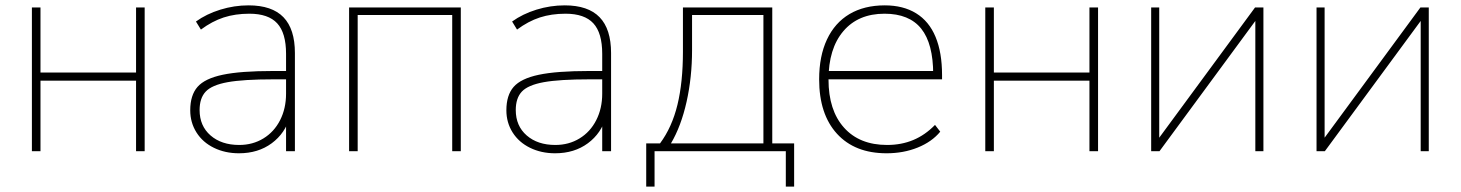

<svg xmlns="http://www.w3.org/2000/svg" viewBox="-20 -567 5478 720"><path d="M99.6 -539.1H131.8V-294.9H490.2V-539.1H522.5V0H490.2V-264.6H131.8V0H99.6Z M693.4 -153.3Q693.4 -210 720.7 -241.2Q748 -272.5 814.9 -286.6Q881.8 -300.8 1004.9 -300.8H1065.4V-269.5H1005.9Q892.6 -269.5 833.5 -258.8Q774.4 -248 751.5 -223.6Q728.5 -199.2 728.5 -154.3Q728.5 -94.7 769.5 -59.1Q810.5 -23.4 877 -23.4Q927.7 -23.4 967.8 -47.9Q1007.8 -72.3 1030.3 -116.2Q1052.7 -160.2 1052.7 -215.8V-365.2Q1052.7 -443.4 1019.5 -479.5Q986.3 -515.6 915 -515.6Q862.3 -515.6 818.8 -501.5Q775.4 -487.3 733.4 -456.1L714.8 -486.3Q753.9 -514.6 806.2 -530.8Q858.4 -546.9 912.1 -546.9Q1000 -546.9 1043 -502.4Q1085.9 -458 1085.9 -368.2V0H1052.7V-129.9H1067.4Q1049.8 -67.4 999 -29.8Q948.2 7.8 876 7.8Q824.2 7.8 782.2 -12.7Q740.2 -33.2 716.8 -70.3Q693.4 -107.4 693.4 -153.3Z M1289.1 -539.1H1708V0H1675.8V-510.7H1321.3V0H1289.1Z M1878.9 -153.3Q1878.9 -210 1906.2 -241.2Q1933.6 -272.5 2000.5 -286.6Q2067.4 -300.8 2190.4 -300.8H2251V-269.5H2191.4Q2078.1 -269.5 2019 -258.8Q1960 -248 1937 -223.6Q1914.1 -199.2 1914.1 -154.3Q1914.1 -94.7 1955.1 -59.1Q1996.1 -23.4 2062.5 -23.4Q2113.3 -23.4 2153.3 -47.9Q2193.4 -72.3 2215.8 -116.2Q2238.3 -160.2 2238.3 -215.8V-365.2Q2238.3 -443.4 2205.1 -479.5Q2171.9 -515.6 2100.6 -515.6Q2047.9 -515.6 2004.4 -501.5Q1960.9 -487.3 1918.9 -456.1L1900.4 -486.3Q1939.5 -514.6 1991.7 -530.8Q2043.9 -546.9 2097.7 -546.9Q2185.5 -546.9 2228.5 -502.4Q2271.5 -458 2271.5 -368.2V0H2238.3V-129.9H2252.9Q2235.4 -67.4 2184.6 -29.8Q2133.8 7.8 2061.5 7.8Q2009.8 7.8 1967.8 -12.7Q1925.8 -33.2 1902.3 -70.3Q1878.9 -107.4 1878.9 -153.3Z M2403.3 -29.3H2455.1Q2500 -89.8 2520.5 -174.3Q2541 -258.8 2541 -373V-539.1H2876V-29.3H2958V132.8H2926.8V0H2434.6V132.8H2403.3ZM2842.8 -29.3V-510.7H2575.2V-378.9Q2575.2 -277.3 2554.7 -185.5Q2534.2 -93.8 2496.1 -29.3Z M3051.8 -269.5Q3051.8 -356.4 3081.1 -418.9Q3110.4 -481.4 3165.5 -514.2Q3220.7 -546.9 3297.9 -546.9Q3367.2 -546.9 3415.5 -517.1Q3463.9 -487.3 3488.3 -428.7Q3512.7 -370.1 3512.7 -285.2V-269.5H3069.3V-300.8H3500L3479.5 -288.1Q3479.5 -403.3 3434.6 -459.5Q3389.6 -515.6 3296.9 -515.6Q3198.2 -515.6 3142.6 -450.2Q3086.9 -384.8 3086.9 -268.6Q3086.9 -153.3 3145 -88.4Q3203.1 -23.4 3306.6 -23.4Q3360.4 -23.4 3404.8 -42Q3449.2 -60.5 3486.3 -98.6L3505.9 -73.2Q3474.6 -35.2 3421.4 -13.7Q3368.2 7.8 3304.7 7.8Q3185.5 7.8 3118.7 -65.4Q3051.8 -138.7 3051.8 -269.5Z M3674.8 -539.1H3707V-294.9H4065.4V-539.1H4097.7V0H4065.4V-264.6H3707V0H3674.8Z M4296.9 -539.1H4327.1V-25.4H4308.6L4686.5 -539.1H4717.8V0H4687.5V-513.7H4706.1L4328.1 0H4296.9Z M4917 -539.1H4947.3V-25.4H4928.7L5306.6 -539.1H5337.9V0H5307.6V-513.7H5326.2L4948.2 0H4917Z"/></svg>

Font: Min Sans VF VF
Style: Regular
Weight: 400
Designer: Jinseong-Kim, NotoSansCJK, Nunito
Foundry: Jinseong-Kim
Version: Version 1.420;Glyphs 3.1.2 (3151)